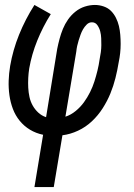

<svg xmlns="http://www.w3.org/2000/svg" viewBox="-20 -540 540 775"><path d="M119 215 154 4Q125 -2 101 -16.5Q77 -31 59.5 -52.5Q42 -74 32 -100.5Q22 -127 18 -156Q14 -185 15 -214.5Q16 -244 21 -274Q32 -338 57 -400Q82 -462 119 -520L185 -483Q153 -432 130.5 -376.5Q108 -321 98 -264Q95 -245 94 -225Q93 -205 94 -186Q95 -167 99 -148.5Q103 -130 112 -114Q121 -98 134.5 -85.5Q148 -73 166 -67L211 -343Q215 -363 220.5 -383.5Q226 -404 234 -423.5Q242 -443 254.5 -461Q267 -479 284.5 -493Q302 -507 322.5 -513.5Q343 -520 363 -520Q381 -520 398.5 -514Q416 -508 428 -496Q440 -484 448 -468Q456 -452 460 -435Q464 -418 465.5 -399.5Q467 -381 467 -362.5Q467 -344 465 -325.5Q463 -307 459 -288Q454 -257 446 -225Q438 -193 425.5 -162.5Q413 -132 394.5 -103Q376 -74 351 -50.5Q326 -27 295 -12.5Q264 2 232 6L197 215ZM244 -69Q266 -76 285.5 -92Q305 -108 319 -127.5Q333 -147 343.5 -168Q354 -189 361 -211Q368 -233 373.5 -255.5Q379 -278 382 -300Q385 -315 387 -329.5Q389 -344 389 -358Q389 -372 388.5 -386Q388 -400 384.5 -413.5Q381 -427 373 -438.5Q365 -450 351 -450Q339 -450 330 -441Q321 -432 315 -421.5Q309 -411 305 -399.5Q301 -388 297.5 -377Q294 -366 291.5 -354.5Q289 -343 288 -332Z"/></svg>

Font: Iosevka Algr
Style: Italic
Weight: 400
Italic angle: -9°
Monospace: yes
Designer: Belleve Invis
Foundry: Belleve Invis
Version: Version 26.0.2; ttfautohint (v1.8.3)